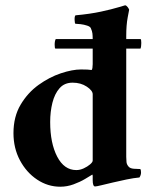

<svg xmlns="http://www.w3.org/2000/svg" viewBox="-20 -699 571 727"><path d="M512 -515H458V-105Q458 -94 459 -85Q460 -76 467 -68Q473 -61 487 -60Q501 -59 509 -59Q510 -59 511 -59Q514 -56 514 -46Q514 -36 508 -27Q486 -25 459.5 -19.5Q433 -14 407.5 -8Q382 -2 363.5 2.5Q345 7 340 7Q331 7 331 -17V-32Q331 -34 330.5 -36.5Q330 -39 328 -37Q320 -32 301.5 -21Q283 -10 258.5 -1Q234 8 208 8Q161 8 120.5 -19Q80 -46 55.5 -92Q31 -138 31 -195Q31 -257 58 -302.5Q85 -348 126 -377.5Q167 -407 210.5 -421.5Q254 -436 287 -436Q303 -436 311.5 -435.5Q320 -435 326 -434Q329 -434 330 -442Q331 -450 331 -456V-515H190Q187 -515 187 -529.5Q187 -544 191 -551H331Q331 -563 330 -572Q329 -581 324 -592Q322 -598 310 -602Q298 -606 285 -607.5Q272 -609 266 -609Q263 -609 262.5 -623.5Q262 -638 266 -641Q321 -646 362.5 -655Q404 -664 428.5 -671.5Q453 -679 454 -679Q459 -678 463.5 -672Q468 -666 469 -662Q469 -662 463.5 -633Q458 -604 458 -563V-551H512Q515 -551 515 -536.5Q515 -522 512 -515ZM255 -386Q224 -386 205.5 -365Q187 -344 178.5 -310Q170 -276 170 -237Q170 -157 196.5 -106Q223 -55 269 -55Q283 -55 297 -61.5Q311 -68 321 -76.5Q331 -85 331 -91V-342Q331 -356 308.5 -371Q286 -386 255 -386Z"/></svg>

Font: Amiri
Style: Bold
Weight: 700
Designer: Khaled Hosny
Version: Version 0.113